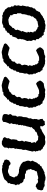

<svg xmlns="http://www.w3.org/2000/svg" viewBox="838 -1403 567 2307"><g transform="rotate(-90 1121.5 -249.5)"><path d="M39 2 20 -9 -5 -16 -12 -33 -11 -44 -3 -79 11 -91 23 -95 34 -105 64 -96 74 -83 82 -79 99 -75 119 -81 133 -73 165 -78 168 -82 191 -85 203 -88 219 -94 218 -106 234 -128 230 -135 245 -167 235 -187 242 -195 226 -206 224 -220H209L187 -226L186 -233H149L127 -236L120 -248L104 -251L89 -256L79 -270L72 -279L74 -286L56 -304L58 -319L59 -328L48 -341L59 -358L64 -385L65 -402L77 -423L72 -437L91 -446L106 -462L116 -473L118 -478L134 -485L148 -491L166 -496L182 -500L207 -507H210L243 -510L262 -505L285 -506L299 -497L308 -500L324 -489L355 -477V-465L359 -455L346 -423L331 -417L324 -409L304 -406L288 -420L276 -427H257L253 -429L228 -437H208L187 -428L177 -422L163 -417L158 -402L151 -389L142 -362L154 -348L156 -333L169 -319L174 -320L188 -310L210 -305H238L258 -298L266 -299L281 -288L291 -287L305 -277L315 -269L330 -254L332 -239L336 -227L341 -216L345 -197L343 -181L336 -166L345 -140L335 -126L328 -108L321 -92L318 -87L300 -67L301 -59L281 -48L275 -33L262 -31L239 -15L232 -12L219 -7L204 2L190 1L180 5L165 9L142 14L109 11L101 5L88 4L69 1L51 4Z M573 12 555 11 537 7 526 -2 516 -4 511 -13 487 -22 481 -28 479 -36 464 -47 468 -65 458 -82 462 -90 453 -105 463 -126 454 -135 456 -153 460 -165 463 -182 473 -217 476 -227 473 -246 476 -264 483 -279 482 -291 485 -311 486 -324 490 -337 486 -350 496 -368 495 -388 493 -403 500 -418 490 -427 501 -448 502 -479 511 -490 526 -502 534 -507 546 -511 581 -510 592 -501 607 -499 617 -493 628 -476 612 -447 616 -434 606 -413 598 -396 601 -383V-365L598 -352L597 -335L584 -319L581 -311L579 -293L584 -274L582 -257L571 -243L580 -230L577 -213L569 -181L570 -168L558 -154L561 -142L568 -118L558 -106L578 -93L587 -82L594 -76H603L639 -73L648 -82L675 -89L691 -97L692 -107L709 -114L721 -123L728 -135L749 -155L744 -165L750 -180L758 -215L766 -235L762 -248L772 -256L769 -277L775 -287L771 -308L781 -320L779 -341L788 -352L783 -364L789 -387L796 -400L785 -413L793 -427L802 -450L809 -472L810 -493L819 -500L841 -508L867 -504L883 -501L891 -497L901 -489L905 -477L903 -450L895 -431L905 -412L901 -400L886 -383V-376L885 -360L884 -342L872 -326L877 -309L878 -299L876 -279L875 -268L868 -256V-243L867 -226L864 -207L856 -195L852 -176L854 -162L848 -153L842 -134L846 -123L844 -103V-87L837 -79L838 -60L844 -51L847 -21L829 -13L818 4H802L772 7V-1L757 -19L760 -49L732 -48L724 -38L692 -25L678 -16L661 -6L646 4L635 8L622 10L598 7Z M1121 7 1117 9 1092 1 1078 -4 1067 -12 1055 -21 1033 -23 1024 -41 1019 -43 1006 -63 1011 -68 1002 -83 997 -98 985 -113 995 -124 985 -134 981 -148 983 -164 979 -183 986 -199 993 -209 990 -234 998 -261 1000 -282V-296L1012 -311L1011 -319L1017 -340L1029 -347L1027 -366L1042 -381L1041 -391L1053 -409L1061 -422L1079 -428L1078 -444L1094 -451L1104 -461L1119 -476L1131 -488L1146 -493L1165 -492L1173 -502L1196 -505L1207 -506L1227 -510L1249 -513L1268 -509L1282 -505L1295 -503L1309 -497L1326 -491L1347 -483L1354 -464L1341 -448L1327 -437L1304 -420L1297 -418L1260 -429L1243 -433L1218 -437L1203 -429L1172 -418L1160 -400L1146 -395L1133 -375L1137 -362L1122 -347L1115 -340L1107 -323L1112 -308L1108 -289L1101 -283L1090 -269L1098 -240L1093 -209L1081 -191L1091 -183L1088 -163L1083 -148L1094 -131L1091 -119L1101 -110V-95L1112 -82L1119 -72H1142L1148 -63H1168L1190 -64L1210 -72L1234 -84L1252 -92L1268 -100L1282 -91L1293 -82V-75L1304 -65L1306 -46L1292 -25L1271 -7L1250 -5L1216 2L1203 10H1186L1167 6L1145 10Z M1521 7 1517 9 1492 1 1478 -4 1467 -12 1455 -21 1433 -23 1424 -41 1419 -43 1406 -63 1411 -68 1402 -83 1397 -98 1385 -113 1395 -124 1385 -134 1381 -148 1383 -164 1379 -183 1386 -199 1393 -209 1390 -234 1398 -261 1400 -282V-296L1412 -311L1411 -319L1417 -340L1429 -347L1427 -366L1442 -381L1441 -391L1453 -409L1461 -422L1479 -428L1478 -444L1494 -451L1504 -461L1519 -476L1531 -488L1546 -493L1565 -492L1573 -502L1596 -505L1607 -506L1627 -510L1649 -513L1668 -509L1682 -505L1695 -503L1709 -497L1726 -491L1747 -483L1754 -464L1741 -448L1727 -437L1704 -420L1697 -418L1660 -429L1643 -433L1618 -437L1603 -429L1572 -418L1560 -400L1546 -395L1533 -375L1537 -362L1522 -347L1515 -340L1507 -323L1512 -308L1508 -289L1501 -283L1490 -269L1498 -240L1493 -209L1481 -191L1491 -183L1488 -163L1483 -148L1494 -131L1491 -119L1501 -110V-95L1512 -82L1519 -72H1542L1548 -63H1568L1590 -64L1610 -72L1634 -84L1652 -92L1668 -100L1682 -91L1693 -82V-75L1704 -65L1706 -46L1692 -25L1671 -7L1650 -5L1616 2L1603 10H1586L1567 6L1545 10Z M1973 14 1948 11H1932L1913 4L1895 3L1882 -9L1858 -7L1844 -22L1846 -28L1823 -36L1826 -46L1820 -55L1804 -72L1806 -86L1804 -97L1788 -107L1796 -128L1791 -141L1783 -156V-164L1786 -181L1782 -206L1796 -236L1804 -264L1803 -276L1810 -295L1803 -305L1810 -326L1823 -338L1827 -352L1833 -371V-381L1852 -389L1854 -412L1869 -418L1882 -434L1886 -449L1905 -453L1908 -467L1925 -470L1941 -479L1945 -494H1968L1988 -504L2009 -509L2023 -507L2048 -506L2068 -503L2086 -508L2099 -498L2106 -500L2131 -491L2139 -481L2152 -477L2164 -468L2170 -456L2179 -449L2189 -429L2187 -416L2188 -409L2201 -391L2194 -376L2205 -368L2214 -352L2206 -340L2208 -326L2211 -307L2205 -294L2203 -274L2209 -266L2203 -236L2197 -210L2200 -197L2193 -184L2188 -169L2187 -148L2174 -133L2175 -121L2167 -110L2150 -99L2145 -87L2135 -70L2131 -56L2118 -49L2096 -35L2080 -21L2059 -13L2053 -6L2034 -1L2022 7L2002 5L1990 9ZM1954 -71 1994 -79 2017 -82 2029 -93 2047 -99 2061 -122 2080 -140 2074 -149 2083 -163 2090 -178 2091 -199 2096 -206 2104 -242 2105 -268 2116 -283 2115 -290 2116 -325 2106 -333 2107 -362 2101 -379 2090 -388 2095 -408 2075 -413V-420L2038 -433L2007 -429L1978 -422L1962 -403L1949 -388L1938 -383V-367L1922 -355L1913 -340L1919 -322L1913 -309L1906 -289L1896 -277L1903 -264L1891 -236L1883 -205L1894 -198L1885 -177L1893 -168L1890 -153L1884 -134L1899 -125L1895 -110L1922 -91L1937 -82H1947Z"/></g></svg>

Font: Winky Rough
Style: Italic
Weight: 400
Italic angle: -8.97852°
Designer: Simon Atzbach
Foundry: typofactur
Version: Version 1.206